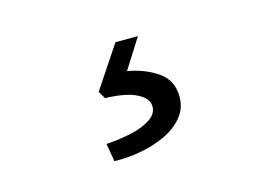

<svg xmlns="http://www.w3.org/2000/svg" viewBox="-49 -100 597 422"><g transform="rotate(-15 250.0 111.0)"><path d="M167 237 160 196Q191 194 218 188Q245 182 262 170.5Q279 159 279 143Q279 128 264.5 117.5Q250 107 227.5 102.5Q205 98 183 98L173 81L237 -15H288L245 53Q285 60 313.5 80Q342 100 342 137Q342 164 325.5 183.5Q309 203 283 215Q257 227 226.5 232.5Q196 238 167 237Z"/></g></svg>

Font: Lexend Peta Light
Style: Regular
Weight: 300
Version: Version 1.007